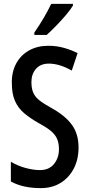

<svg xmlns="http://www.w3.org/2000/svg" viewBox="-20 -960 460 990"><path d="M385 -200Q385 -138 360.5 -91Q336 -44 292.5 -17Q249 10 190 10Q146 10 108 2Q70 -6 36 -24V-126Q71 -105 111.5 -94Q152 -83 186 -83Q233 -83 258.5 -114.5Q284 -146 284 -190Q284 -221 274.5 -243.5Q265 -266 242 -285Q219 -304 178 -326Q136 -350 105 -376Q74 -402 57.5 -439Q41 -476 41 -532Q40 -589 63.5 -632.5Q87 -676 130 -700Q173 -724 229 -724Q272 -724 310.5 -713Q349 -702 380 -686L350 -596Q287 -632 232 -632Q189 -632 165.5 -605Q142 -578 142 -537Q142 -504 151.5 -482Q161 -460 184 -442Q207 -424 249 -401Q317 -363 351 -316Q385 -269 385 -200ZM356 -931Q344 -911 320 -882.5Q296 -854 269 -826.5Q242 -799 221 -780H157V-792Q212 -872 244 -940H356Z"/></svg>

Font: Noto Sans Lao UI ExtCond Med
Style: Regular
Weight: 500
Width: 2
Designer: Monotype Design Team
Foundry: Monotype Imaging Inc.
Version: Version 2.000; ttfautohint (v1.8.4.7-5d5b)